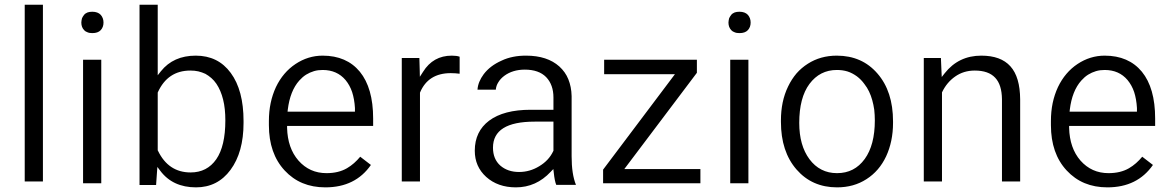

<svg xmlns="http://www.w3.org/2000/svg" viewBox="-20 -794 5022 824"><path d="M164.2 -773.8H86.1V-15.1H164.2Z M414.6 -537.5H336.5V-7.6H414.6ZM332 -679.1C334 -673.6 337 -669 341.1 -664.5C344.6 -660.5 349.6 -657.4 355.7 -655.4C361.2 -652.9 368.3 -651.9 376.3 -651.9C391.9 -651.9 404 -655.9 412.1 -664.5C420.2 -673 424.2 -684.1 424.2 -697.2C424.2 -710.3 420.2 -721.4 412.1 -730.5C404 -739 391.9 -743.6 376.3 -743.6C368.3 -743.6 361.2 -742.6 355.7 -740.6C349.6 -738 344.6 -735 341.1 -730.5C339 -728 337.5 -725.9 336 -723.4C334.5 -720.9 333 -718.4 332 -715.9C331 -712.8 330.5 -709.8 330 -706.8C329.5 -703.8 329 -700.8 329 -697.2C329 -690.7 330 -684.6 332 -679.1Z M1025.2 -274.6C1025.2 -362.2 1007.1 -431.2 970.3 -481.1C934 -530.5 884.1 -555.2 820.2 -555.2C756.2 -555.2 706.3 -533 670.5 -488.2L656.9 -471V-492.7V-773.8H578.8V0H649.9L653.9 -57.4L655.4 -77.6L667.5 -61.5C703.3 -13.6 754.7 10.1 821.2 10.1C883.1 10.1 932.5 -15.1 969.3 -65C1006.5 -115.4 1025.2 -182.4 1025.2 -266.5ZM908.3 -110.8C882.1 -73 845.3 -53.9 798 -53.9C734.5 -53.9 687.7 -85.1 657.9 -147.1L656.9 -148.6V-150.6V-394.5V-396.5L657.4 -398C685.6 -459.9 732 -491.2 797 -491.2C809.1 -491.2 820.7 -490.2 831.2 -487.7C841.8 -485.1 851.9 -481.6 861.5 -477.1C870.5 -472 879.1 -466 887.2 -458.9C895.2 -451.9 902.3 -443.8 908.8 -434.3C921.4 -415.6 931 -392.9 937.5 -366.8C944.1 -340.6 947.1 -310.8 947.1 -277.1C947.1 -203.5 934 -148.1 908.3 -110.8Z M1571.8 -86.1 1525.9 -121.4C1509.3 -101.3 1490.7 -84.6 1469 -72C1444.8 -57.9 1415.6 -50.9 1381.4 -50.9C1332.5 -50.9 1292.7 -69 1261 -104.8C1229.7 -140.6 1213.6 -187.4 1212.1 -245.3V-253.4H1219.6H1581.4V-285.6C1581.4 -372.8 1562.2 -439.8 1524.4 -486.1C1486.6 -532 1433.2 -555.2 1364.7 -555.2C1322.9 -555.2 1284.1 -543.1 1248.4 -519.4C1212.6 -495.7 1184.4 -462.5 1164.2 -420.2C1154.2 -398.5 1146.6 -375.8 1141.6 -351.6C1136.5 -327.5 1134 -301.8 1134 -274.6V-256.9C1134 -175.8 1156.7 -110.8 1201.5 -62.5C1246.3 -14.1 1304.3 10.1 1376.3 10.1C1462.5 10.1 1527.5 -22.2 1571.8 -86.1ZM1463 -450.4C1475.1 -435.8 1484.6 -418.6 1491.2 -399C1497.7 -378.8 1501.8 -356.2 1503.3 -330.5V-330V-322.9V-314.9H1495.7H1222.7H1214.1L1215.1 -323.9C1221.7 -376.8 1237.8 -418.6 1264.5 -448.4C1273.6 -458.4 1283.1 -467 1293.7 -473.6C1304.3 -480.1 1315.4 -485.1 1327.5 -488.7C1339 -492.2 1351.6 -493.7 1364.7 -493.7C1406 -493.7 1438.8 -479.1 1463 -450.4Z M1952.6 -550.6C1944.1 -553.7 1933 -555.2 1918.9 -555.2C1865.5 -555.2 1824.2 -532 1795.5 -485.6L1781.9 -464.5L1781.4 -489.7L1779.8 -545.1H1704.3V-15.1H1782.4V-394.5V-396L1782.9 -397.5C1806 -452.4 1849.9 -480.1 1914.4 -480.1C1928 -480.1 1940.6 -479.1 1952.6 -477.6Z M2451.9 -0.5C2439.3 -31.2 2433.2 -72.5 2433.2 -123.4V-381.4C2432.7 -408.6 2427.7 -432.7 2419.1 -453.9C2410.6 -475.1 2397.5 -493.2 2380.4 -508.8C2346.1 -539.5 2298.7 -555.2 2237.8 -555.2C2218.1 -555.2 2200 -553.7 2182.4 -550.1C2164.7 -546.6 2147.6 -541.1 2132 -533.5C2100.3 -519.4 2074.6 -500.3 2055.9 -475.6C2039.8 -453.9 2030.7 -431.7 2029.2 -409.1H2107.8C2108.8 -420.7 2112.3 -431.2 2118.9 -441.3C2124.9 -451.4 2133.5 -460.5 2144.1 -468.5C2167.8 -486.1 2197.5 -495.2 2232.2 -495.2C2272 -495.2 2302.8 -484.6 2323.9 -463C2344.6 -441.3 2355.2 -412.1 2355.2 -375.8V-331V-322.9H2347.6H2256.9C2180.4 -322.9 2120.9 -307.3 2079.1 -276.1C2038.3 -245.3 2017.6 -202.5 2017.6 -147.1C2017.6 -101.8 2033.8 -64.5 2066.5 -34.8C2099.7 -5 2142.1 10.1 2194 10.1C2251.9 10.1 2301.8 -12.1 2343.6 -56.9L2354.7 -68.5L2356.7 -52.4C2359.2 -28.7 2362.7 -11.1 2367.3 -0.5ZM2127.5 -83.1C2106.3 -101.8 2095.7 -127.5 2095.7 -160.2C2095.7 -234.8 2155.2 -272 2274.6 -272H2347.6H2355.2V-264V-148.1V-146.6L2354.2 -145.1C2341.6 -118.4 2321.9 -97.2 2294.2 -80.6C2267 -64 2238.3 -55.9 2207.6 -55.9C2175.3 -55.9 2148.6 -65 2127.5 -83.1Z M2659.4 -68.5 2668.5 -80.6 2970.8 -481.6V-537.5H2572.8V-475.6H2861.5H2876.6L2867.5 -463.5L2568.3 -66V-7.6H2985.9V-68.5H2674.6Z M3191.9 -537.5H3113.9V-7.6H3191.9ZM3109.3 -679.1C3111.3 -673.6 3114.4 -669 3118.4 -664.5C3121.9 -660.5 3127 -657.4 3133 -655.4C3138.5 -652.9 3145.6 -651.9 3153.7 -651.9C3169.3 -651.9 3181.4 -655.9 3189.4 -664.5C3197.5 -673 3201.5 -684.1 3201.5 -697.2C3201.5 -710.3 3197.5 -721.4 3189.4 -730.5C3181.4 -739 3169.3 -743.6 3153.7 -743.6C3145.6 -743.6 3138.5 -742.6 3133 -740.6C3127 -738 3121.9 -735 3118.4 -730.5C3116.4 -728 3114.9 -725.9 3113.4 -723.4C3111.8 -720.9 3110.3 -718.4 3109.3 -715.9C3108.3 -712.8 3107.8 -709.8 3107.3 -706.8C3106.8 -703.8 3106.3 -700.8 3106.3 -697.2C3106.3 -690.7 3107.3 -684.6 3109.3 -679.1Z M3331.5 -271C3331.5 -185.9 3353.7 -117.9 3398.5 -66.5C3442.8 -15.6 3500.8 10.1 3572.3 10.1C3620.2 10.1 3662 -1.5 3698.7 -25.2C3735 -48.4 3763.2 -81.1 3782.9 -122.9C3802.5 -165.2 3812.6 -213.1 3812.6 -266.5V-273C3812.6 -358.7 3790.4 -427.2 3745.6 -478.6C3723.4 -504.3 3697.7 -523.4 3669 -536C3640.3 -548.6 3607.6 -555.2 3571.3 -555.2C3524.4 -555.2 3483.1 -543.6 3446.9 -520.4C3428.7 -508.8 3412.6 -495.2 3398.5 -479.1C3384.4 -462.5 3372.3 -443.8 3362.2 -422.7C3351.6 -401 3344.1 -378.3 3339 -354.2C3334 -330 3331.5 -304.3 3331.5 -277.6ZM3453.9 -433.8C3483.6 -473.6 3522.9 -493.7 3571.3 -493.7C3587.9 -493.7 3603 -491.7 3617.6 -487.2C3631.7 -482.6 3644.8 -475.6 3657.4 -466.5C3669.5 -457.4 3680.6 -446.3 3690.2 -432.7C3697.7 -423.2 3704.3 -412.6 3709.8 -401C3715.4 -389.4 3719.9 -376.8 3723.4 -364.2C3727 -351.1 3730 -337.5 3732 -322.9C3733.5 -308.3 3734.5 -293.2 3734.5 -277.6C3734.5 -206.5 3719.9 -151.6 3691.2 -111.8C3661.5 -71 3622.2 -50.9 3572.3 -50.9C3547.6 -50.9 3525.4 -55.9 3505.8 -66C3485.6 -76.1 3468.5 -91.2 3453.9 -110.8C3424.7 -150.1 3410.1 -202 3410.1 -266.5C3410.1 -338.5 3424.7 -394.5 3453.9 -433.8Z M3944.6 -545.1V-15.1H4022.7V-396V-397.5L4023.7 -399.5C4036.8 -426.7 4055.4 -448.9 4079.1 -465.5C4103.3 -482.6 4131.5 -491.2 4163.2 -491.2C4202.5 -491.2 4231.7 -481.1 4250.9 -460.5C4270 -440.3 4279.6 -409.6 4280.1 -368.3V-15.1H4358.2V-367.8C4357.7 -431.2 4344.1 -478.6 4316.4 -509.3C4288.7 -540.1 4247.4 -555.2 4191.4 -555.2C4126.4 -555.2 4074.1 -530 4034.3 -479.6L4021.7 -463.5L4020.7 -483.6L4018.1 -545.1Z M4928 -86.1 4882.1 -121.4C4865.5 -101.3 4846.9 -84.6 4825.2 -72C4801 -57.9 4771.8 -50.9 4737.5 -50.9C4688.7 -50.9 4648.9 -69 4617.1 -104.8C4585.9 -140.6 4569.8 -187.4 4568.3 -245.3V-253.4H4575.8H4937.5V-285.6C4937.5 -372.8 4918.4 -439.8 4880.6 -486.1C4842.8 -532 4789.4 -555.2 4720.9 -555.2C4679.1 -555.2 4640.3 -543.1 4604.5 -519.4C4568.8 -495.7 4540.6 -462.5 4520.4 -420.2C4510.3 -398.5 4502.8 -375.8 4497.7 -351.6C4492.7 -327.5 4490.2 -301.8 4490.2 -274.6V-256.9C4490.2 -175.8 4512.8 -110.8 4557.7 -62.5C4602.5 -14.1 4660.5 10.1 4732.5 10.1C4818.6 10.1 4883.6 -22.2 4928 -86.1ZM4819.1 -450.4C4831.2 -435.8 4840.8 -418.6 4847.4 -399C4853.9 -378.8 4857.9 -356.2 4859.4 -330.5V-330V-322.9V-314.9H4851.9H4578.8H4570.3L4571.3 -323.9C4577.8 -376.8 4594 -418.6 4620.7 -448.4C4629.7 -458.4 4639.3 -467 4649.9 -473.6C4660.5 -480.1 4671.5 -485.1 4683.6 -488.7C4695.2 -492.2 4707.8 -493.7 4720.9 -493.7C4762.2 -493.7 4795 -479.1 4819.1 -450.4Z"/></svg>

Font: Vazir FD Light
Style: Regular
Weight: 300
Foundry: DejaVu fonts team - Redesigned by Saber Rastikerdar
Version: Version 21.10;October 20, 2019;FontCreator 12.0.0.2547 64-bi